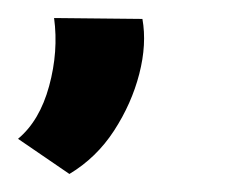

<svg xmlns="http://www.w3.org/2000/svg" viewBox="-33 13 257 213"><path d="M44 206 -13 167Q11 147 21.5 108.5Q32 70 27 33L125 34Q130 62 121.5 95Q113 128 93.5 158Q74 188 44 206Z"/></svg>

Font: Josefin Sans Thin SemiBold
Style: Italic
Weight: 600
Italic angle: -7°
Version: Version 2.000